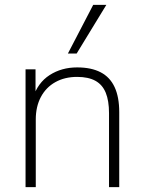

<svg xmlns="http://www.w3.org/2000/svg" viewBox="-20 -769 593 789"><path d="M85 0V-484H126V-366H115Q135 -429 184 -460.5Q233 -492 297 -492Q355 -492 393.5 -472Q432 -452 451 -411Q470 -370 470 -308V0H428V-304Q428 -355 414.5 -388Q401 -421 372 -437Q343 -453 297 -453Q246 -453 207.5 -431.5Q169 -410 148 -370.5Q127 -331 127 -278V0ZM259 -549 363 -749H417L295 -549Z"/></svg>

Font: Nunito Sans 12pt ExtraLight 12pt ExtraLight
Style: Regular
Weight: 250
Version: Version 3.101;gftools[0.9.27]